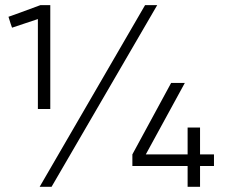

<svg xmlns="http://www.w3.org/2000/svg" viewBox="-20 -720 869 740"><path d="M173.8 -299.8Q162.1 -299.8 126 -299.8Q126 -386.7 126 -646.5Q100.6 -637.7 26.4 -613.3Q22.5 -623 12.7 -655.3Q43.9 -666 135.7 -700.2Q145.5 -700.2 173.8 -700.2Q173.8 -599.6 173.8 -299.8ZM539.1 -700.2Q550.8 -700.2 585.9 -700.2Q484.4 -525.4 178.7 0Q168 0 132.8 0Q234.4 -174.8 539.1 -700.2ZM804.7 -125Q804.7 -113.3 804.7 -80.1Q791 -80.1 751 -80.1Q751 -59.6 751 0Q739.3 0 703.1 0Q703.1 -19.5 703.1 -80.1Q649.4 -80.1 490.2 -80.1Q490.2 -90.8 490.2 -125Q527.3 -193.4 639.6 -400.4Q653.3 -400.4 692.4 -400.4Q654.3 -331.1 542 -125Q582 -125 703.1 -125Q703.1 -151.4 703.1 -228.5Q714.8 -228.5 751 -228.5Q751 -203.1 751 -125Q764.6 -125 804.7 -125Z"/></svg>

Font: LeFont
Style: ExtraLight
Weight: 200
Designer: Leryon MEDIA
Version: Version 1.0